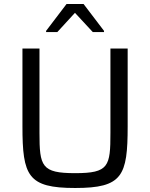

<svg xmlns="http://www.w3.org/2000/svg" viewBox="-20 -930 749 958"><path d="M210 -770H266L354 -866L443 -770H499V-776L397 -910H312L210 -776ZM355 8C591 8 617 -52 617 -300V-688H531V-267C531 -100 523 -66 355 -66C187 -66 177 -100 177 -267V-688H92V-300C92 -52 119 8 355 8Z"/></svg>

Font: Saira UNSAM SC
Style: Regular
Weight: 400
Designer: Hector Gatti with collaboration of the Omnibus-Type team
Foundry: Omnibus-Type
Version: Version 1.072;PS 001.072;hotconv 1.0.88;makeotf.lib2.5.64775